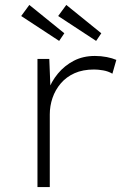

<svg xmlns="http://www.w3.org/2000/svg" viewBox="-20 -759 536 779"><path d="M132 0V-520H180L185 -394L174 -388Q188 -428 215 -460.5Q242 -493 279.5 -512.5Q317 -532 365 -532Q390 -532 413 -527.5Q436 -523 452 -516L436 -460Q419 -470 398.5 -473.5Q378 -477 362 -477Q316 -477 282.5 -462Q249 -447 226.5 -420.5Q204 -394 193 -361.5Q182 -329 182 -295V0ZM370 -593 216 -694 249 -739 391 -624ZM220 -593 66 -694 99 -739 241 -624Z"/></svg>

Font: Lexend Exa ExtraLight
Style: Regular
Weight: 250
Designer: Bonnie Shaver-Troup, Thomas Jockin
Foundry: Lexend
Version: Version 1.007